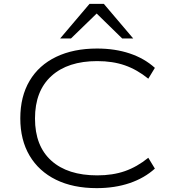

<svg xmlns="http://www.w3.org/2000/svg" viewBox="-20 -964 885 993"><path d="M480 9Q358 9 269.5 -34.5Q181 -78 133 -159Q85 -240 85 -352Q85 -465 133 -546Q181 -627 270.5 -670Q360 -713 482 -713Q575 -713 651 -687.5Q727 -662 781 -613L747 -557Q689 -604 626 -626Q563 -648 483 -648Q331 -648 246 -571Q161 -494 161 -351Q161 -209 245.5 -133Q330 -57 483 -57Q563 -57 626 -79Q689 -101 747 -148L781 -92Q727 -43 650.5 -17Q574 9 480 9ZM291 -765 443 -944H517L669 -765H612L480 -894L347 -765Z"/></svg>

Font: Nunito Sans 10pt Expanded Light
Style: Regular
Weight: 300
Width: 7
Designer: Vernon Adams
Foundry: Vernon Adams
Version: Version 3.101;gftools[0.9.27]